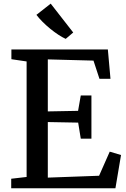

<svg xmlns="http://www.w3.org/2000/svg" viewBox="-20 -1008 677 1028"><path d="M122.5 -60.5V-679L41 -691V-743H557.5L571.5 -586H512.5L480.5 -683.5L236 -690V-411.5L398 -414.5L412.5 -497H469.5V-265.5H412.5L398.5 -351.5L236 -354.5V-57L510.5 -67L567.5 -196L628 -178L598 0H40V-51ZM331.5 -800Q314 -808 292.2 -822.2Q270.5 -836.5 248.8 -854.2Q227 -872 207.8 -891.2Q188.5 -910.5 175 -928.5L251.5 -988.5L372 -834L332 -800Z"/></svg>

Font: Merriweather Medium
Style: Regular
Weight: 500
Version: Version 2.100